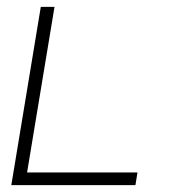

<svg xmlns="http://www.w3.org/2000/svg" viewBox="-20 -540 540 560"><path d="M13 0 99 -520H139L59 -37H381L375 0Z"/></svg>

Font: Iosevka Extralight Oblique
Style: Regular
Weight: 200
Italic angle: -9°
Monospace: yes
Designer: Belleve Invis
Foundry: Belleve Invis
Version: Version 32.5.0; ttfautohint (v1.8.4)